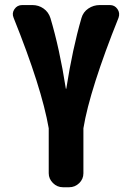

<svg xmlns="http://www.w3.org/2000/svg" viewBox="-20 -540 540 779"><path d="M425.8 -519.5Q445.3 -519.5 456.5 -503.4Q467.8 -487.3 460.9 -467.8Q404.3 -327.1 367.7 -212.4Q331.1 -97.7 318.4 -19.5V163.1Q318.4 186.5 301.3 203.1Q284.2 219.7 260.7 219.7H235.4Q211.9 219.7 194.8 202.6Q177.7 185.5 177.7 163.1V-19.5Q149.4 -183.6 35.2 -467.8Q27.3 -486.3 38.6 -502.9Q49.8 -519.5 70.3 -519.5H111.3Q136.7 -519.5 156.7 -505.4Q176.8 -491.2 184.6 -466.8Q221.7 -342.8 247.1 -180.7Q247.1 -179.7 248 -179.7Q249 -179.7 249 -180.7Q274.4 -342.8 310.5 -466.8Q317.4 -491.2 338.4 -505.4Q359.4 -519.5 384.8 -519.5Z"/></svg>

Font: Rounded Mgen+ 1mn bold
Style: Bold
Weight: 700
Designer: [Source Han Sans]
Ryoko NISHIZUKA  (kana & ideographs); Paul D. Hunt (Latin, Greek & Cyrillic); Wenlong ZHANG  (bopomofo
Version: Version 1.059.20150602